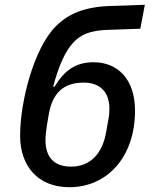

<svg xmlns="http://www.w3.org/2000/svg" viewBox="-20 -770 640 802"><path d="M270 12C426 12 544 -112 544 -308C544 -440 471 -510 371 -510C296 -510 249 -476 208 -408H202C225 -495 253 -557 286 -592C318 -627 359 -642 423 -645L566 -650L585 -750L440 -745C332 -741 266 -713 213 -660C122 -569 64 -347 64 -203C64 -78 137 12 270 12ZM277 -74C210 -74 170 -109 170 -185C170 -201 173 -227 176 -247L184 -294C199 -378 242 -425 330 -425C394 -425 437 -389 437 -316C437 -303 436 -286 433 -273L423 -216C407 -127 356 -74 277 -74Z"/></svg>

Font: IBM Mono Medium
Style: Italic
Weight: 500
Italic angle: -9°
Monospace: yes
Designer: Mike Abbink, Paul van der Laan, Pieter van Rosmalen
Foundry: Bold Monday
Version: Version 2.3